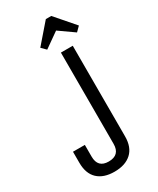

<svg xmlns="http://www.w3.org/2000/svg" viewBox="-215 -902 810 982"><g transform="rotate(-30 190.0 -411.0)"><path d="M220 -650H290V-115Q290 -51 254 -18Q218 15 154 15Q90 15 55 -18Q20 -51 20 -115V-180H90V-111Q90 -45 154 -45Q220 -45 220 -111ZM255 -760 167 -698 141 -724 239 -837H271L369 -724L343 -698Z"/></g></svg>

Font: Unica One
Style: Regular
Weight: 400
Designer: Eduardo Rodriguez Tunni
Foundry: Eduardo Rodriguez Tunni
Version: Version 1.001